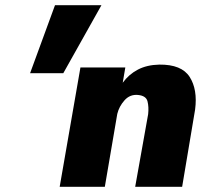

<svg xmlns="http://www.w3.org/2000/svg" viewBox="-20 -720 799 740"><path d="M192 -700 96 -438H224L371 -700ZM551 -280 501 0H682L732 -298Q742 -375 711 -423.5Q680 -472 594 -471Q546 -470 511 -451.5Q476 -433 453 -401L463 -460H290L210 0H384L432 -281Q439 -310 460 -333.5Q481 -357 512 -354Q543 -351 548.5 -329.5Q554 -308 551 -280Z"/></svg>

Font: Jost* 800 Heavy Italic
Style: Italic
Weight: 800
Italic angle: -10°
Version: Version 3.200; ttfautohint (v0.97) -l 8 -r 50 -G 200 -x 14 -